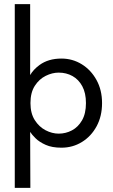

<svg xmlns="http://www.w3.org/2000/svg" viewBox="-20 -708 552 936"><path d="M128 208H52V-688H127V-342Q142.5 -369 172.5 -391Q215.5 -422.5 279.5 -422.5Q333.5 -422.5 378.5 -394.8Q423.5 -367 450.5 -318Q477.5 -269 477.5 -205.5Q477.5 -141.5 451 -92.5Q424.5 -43.5 379.5 -15.8Q334.5 12 279.5 12Q233.5 12 202.8 -1.8Q172 -15.5 153.8 -33.5Q135.5 -51.5 127 -65ZM266 -56.5Q300.5 -56.5 330.8 -72.5Q361 -88.5 380 -121.5Q399 -154.5 399 -205.5Q399 -254.5 381.2 -287.5Q363.5 -320.5 333.5 -337.2Q303.5 -354 266 -354Q234.5 -354 202.8 -338.2Q171 -322.5 149.8 -289.8Q128.5 -257 128.5 -205.5Q128.5 -155.5 149.5 -122.5Q170.5 -89.5 202.2 -73Q234 -56.5 266 -56.5Z"/></svg>

Font: Lucymar Sans
Style: Regular
Weight: 400
Foundry: The League of Moveable Type (original font) / Main changes by Cristiano Sobral with portions from Mirco Monsees
Version: Version 2.001;August 30, 2020;FontCreator 13.0.0.2681 64-bit